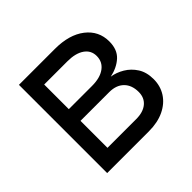

<svg xmlns="http://www.w3.org/2000/svg" viewBox="-139 -693 840 840"><g transform="rotate(-45 281.0 -273.0)"><path d="M77.1 0V-545.9H299.8Q387.7 -545.9 439.5 -505.9Q491.2 -465.8 491.2 -400.4Q491.2 -350.6 461.9 -323.7Q432.6 -296.9 386.7 -287.1Q416.5 -282.7 445.3 -265.6Q474.1 -248.5 492.9 -219Q511.7 -189.5 511.7 -146.5Q511.7 -104.5 490.5 -71.3Q469.2 -38.1 429.4 -19Q389.6 0 334 0ZM156.2 -77.1H334Q377 -77.1 401.4 -97.4Q425.8 -117.7 425.8 -153.3Q425.8 -195.8 401.4 -220Q377 -244.1 334 -244.1H156.2ZM156.2 -316.4H299.8Q350.1 -316.4 378.7 -337.4Q407.2 -358.4 407.2 -394.5Q407.2 -429.2 378.7 -449Q350.1 -468.8 299.8 -468.8H156.2Z"/></g></svg>

Font: GitLab Sans
Style: Regular
Weight: 400
Designer: Rasmus Andersson
Foundry: Modifications by GitLab B.V., manufactured by rsms
Version: Version 4.000;git-c8fb6b7